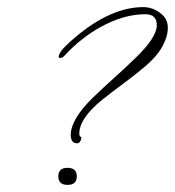

<svg xmlns="http://www.w3.org/2000/svg" viewBox="-20 -509 492 540"><path d="M197 -106Q179 -106 179 -130Q179 -151 194.5 -177.5Q210 -204 242 -235Q274 -266 300.5 -289.5Q327 -313 358 -343Q421 -403 421 -438Q421 -469 389 -469Q328 -469 263 -433Q208 -403 160 -351Q155 -346 149 -346Q145 -346 145 -350Q145 -354 151 -364Q159 -376 189 -402Q291 -489 383 -489Q408 -489 430 -473Q452 -457 452 -431Q452 -406 436.5 -378Q421 -350 388 -322Q357 -296 329 -275.5Q301 -255 267 -228Q203 -176 203 -133Q203 -125 209 -123Q207 -106 197 -106ZM170 11Q144 11 144 -13Q144 -37 170 -37Q196 -37 196 -13Q196 11 170 11Z"/></svg>

Font: Corinthia
Style: Regular
Weight: 400
Designer: Robert E. Leuschke
Foundry: Robert E. Leuschke
Version: Version 1.013; ttfautohint (v1.8.3)